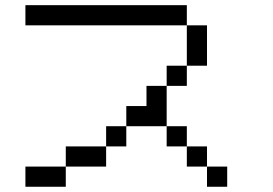

<svg xmlns="http://www.w3.org/2000/svg" viewBox="-20 -712 1040 732"><path d="M692.3 -615.4H76.9V-692.3H692.3V-615.4H769.2V-461.5H692.3ZM769.2 -76.9H846.2V0H769.2ZM769.2 -76.9H692.3V-153.8H769.2ZM230.8 -76.9V0H76.9V-76.9ZM230.8 -76.9V-153.8H384.6V-76.9ZM384.6 -153.8V-230.8H461.5V-153.8ZM692.3 -153.8H615.4V-230.8H461.5V-307.7H538.5V-384.6H615.4V-230.8H692.3ZM692.3 -461.5V-384.6H615.4V-461.5Z"/></svg>

Font: Mintsoda - Lime Green 13x16
Style: Regular
Weight: 400
Designer: Mintsoda-15
Version: Version 1.0